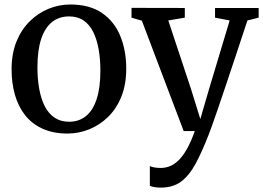

<svg xmlns="http://www.w3.org/2000/svg" viewBox="-20 -583 1172 854"><path d="M31.5 -274.5Q31.5 -344.5 53.2 -398Q75 -451.5 112.2 -488.2Q149.5 -525 196.2 -544Q243 -563 292.5 -563Q379 -563 434 -525Q489 -487 515.2 -422.5Q541.5 -358 541.5 -277.5Q541.5 -207 519.8 -153.2Q498 -99.5 460.8 -63Q423.5 -26.5 376.8 -7.8Q330 11 280.5 11Q216 11 168.8 -10.8Q121.5 -32.5 91.2 -71.2Q61 -110 46.2 -162Q31.5 -214 31.5 -274.5ZM287.5 -41.5Q331.5 -41.5 362.5 -66.8Q393.5 -92 410 -142.5Q426.5 -193 426.5 -269Q426.5 -319.5 418.8 -363.5Q411 -407.5 394.8 -440.5Q378.5 -473.5 352 -491.8Q325.5 -510 287.5 -510Q243 -510 211.5 -485Q180 -460 163.2 -409.8Q146.5 -359.5 146.5 -283Q146.5 -231.5 154.5 -187.5Q162.5 -143.5 179 -110.8Q195.5 -78 222.5 -59.8Q249.5 -41.5 287.5 -41.5ZM695 251.5Q679.5 251.5 666.5 249.2Q653.5 247 646.5 243.5V155.5Q653 159.5 666.8 161.8Q680.5 164 695 164Q716.5 164 736.5 155.8Q756.5 147.5 775.5 128.8Q794.5 110 812.2 78.2Q830 46.5 846.5 0H797L611 -491L565 -504.5V-548L802 -547.5V-504.5L728.5 -492L829 -189L871 -53.5L910.5 -189L1001.5 -492L936.5 -504.5V-547.5H1130.5V-504.5L1080.5 -492Q1051.5 -403 1026.5 -328.8Q1001.5 -254.5 981.8 -195.2Q962 -136 947 -92.5Q932 -49 922.2 -21.8Q912.5 5.5 908.5 15Q878.5 92.5 850 145.2Q821.5 198 785.2 224.8Q749 251.5 695 251.5Z"/></svg>

Font: Merriweather 36pt
Style: Regular
Weight: 400
Designer: Eben Sorkin
Foundry: Eben Sorkin
Version: Version 2.100